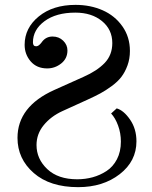

<svg xmlns="http://www.w3.org/2000/svg" viewBox="-20 -750 622 788"><path d="M290 -730Q351.1 -730 401.4 -707.8Q451.7 -685.5 482.4 -641.8Q513.2 -598.1 513.2 -541Q513.2 -508.8 503.2 -481.4Q493.2 -454.1 478.3 -434.6Q463.4 -415 438.5 -396.7Q413.6 -378.4 391.8 -366.7Q370.1 -355 338.9 -340.8L235.8 -293.9Q189 -272.5 159.4 -236.3Q129.9 -200.2 129.9 -154.8Q129.9 -97.7 174.1 -55.9Q218.3 -14.2 296.9 -14.2Q330.1 -14.2 360.4 -22.5Q390.6 -30.8 417.2 -48.1Q443.8 -65.4 460 -96.4Q476.1 -127.4 476.1 -168.9Q476.1 -203.6 464.6 -234.9Q453.1 -266.1 436 -284.2L459 -305.2Q487.8 -296.9 513.9 -259Q540 -221.2 540 -169.9Q540 -88.4 471.4 -35.2Q402.8 18.1 300.8 18.1Q185.1 18.1 118.4 -40Q51.8 -98.1 51.8 -184.1Q51.8 -313 203.1 -380.9L321.8 -434.1Q378.4 -459 409.7 -491.7Q440.9 -524.4 440.9 -573.2Q440.9 -628.9 398.4 -663.6Q356 -698.2 289.1 -698.2Q210.4 -698.2 162.8 -663.1Q115.2 -627.9 115.2 -576.2Q115.2 -560.1 127.9 -560.1Q129.9 -560.1 131.8 -560.5Q133.8 -561 135.5 -561.8Q137.2 -562.5 139.2 -564Q141.1 -565.4 142.1 -566.4Q143.1 -567.4 145.3 -569.6Q147.5 -571.8 148.2 -572.8Q148.9 -573.7 151.1 -576.4Q153.3 -579.1 153.8 -580.1Q169.9 -600.1 195.8 -600.1Q221.7 -600.1 239.3 -583Q256.8 -565.9 256.8 -543Q256.8 -509.8 231.2 -489.5Q205.6 -469.2 173.8 -469.2Q130.9 -469.2 106 -498Q81.1 -526.9 81.1 -565.9Q81.1 -635.3 139.2 -682.6Q197.3 -730 290 -730Z"/></svg>

Font: Flanker Steampunk
Style: Regular
Weight: 400
Designer: Alexey Kryukov, Leonardo Di Lena
Foundry: Alexey Kryukov, Leonardo Di Lena
Version: 1.210